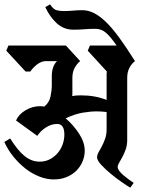

<svg xmlns="http://www.w3.org/2000/svg" viewBox="-42 -849 671 886"><path d="M253 -798Q275 -798 296 -800Q317 -802 338 -802Q364 -802 390 -789.5Q416 -777 445 -749.5Q474 -722 507 -677Q540 -632 581 -567Q566 -556 555.5 -536.5Q545 -517 545 -490V-203Q545 -179 538 -159.5Q531 -140 523 -125Q515 -110 508 -98.5Q501 -87 501 -78Q501 -70 509 -59.5Q517 -49 529 -39Q541 -29 553.5 -20Q566 -11 575 -5L559 17Q547 10 521.5 -7.5Q496 -25 470.5 -46Q445 -67 425.5 -88Q406 -109 406 -123Q406 -134 413 -146.5Q420 -159 428 -174Q436 -189 443 -208.5Q450 -228 450 -252V-332Q427 -335 405 -335Q375 -335 339.5 -329Q304 -323 261 -303Q297 -272 323 -232Q349 -192 349 -154Q349 -128 339 -104Q329 -80 310.5 -61.5Q292 -43 265.5 -32Q239 -21 206 -21Q173 -21 139 -34.5Q105 -48 75 -71.5Q45 -95 19.5 -126.5Q-6 -158 -22 -194L5 -210Q40 -154 72 -128.5Q104 -103 141 -103Q167 -103 188 -114Q209 -125 224 -142.5Q239 -160 247 -182.5Q255 -205 255 -228Q255 -277 222 -277Q195 -277 170 -261Q145 -245 130 -222L32 -293Q44 -321 75.5 -340Q107 -359 143 -359Q148 -359 152.5 -358.5Q157 -358 162 -357Q185 -375 191 -403.5Q197 -432 197 -455V-497Q197 -543 221 -567H170Q149 -567 129 -551.5Q109 -536 98 -519H76L-13 -615L-3 -639H262L328 -567Q314 -556 303 -536.5Q292 -517 292 -490V-422Q292 -418 292 -414Q292 -410 291 -406Q310 -409 330 -409Q364 -409 392.5 -404Q421 -399 450 -388V-497Q450 -502 450 -508Q450 -514 451 -519L363 -615L373 -639H496Q470 -677 448.5 -696.5Q427 -716 398 -716Q371 -716 347.5 -714Q324 -712 297 -712Q252 -712 220 -741.5Q188 -771 167 -816L189 -829Q204 -806 218.5 -802Q233 -798 253 -798Z"/></svg>

Font: Jaini
Style: Regular
Weight: 400
Designer: Girish Dalvi, Maithili Shingre
Foundry: Ek Type
Version: Version 1.001;PS 1.000;hotconv 16.6.51;makeotf.lib2.5.65220